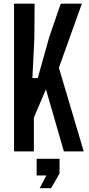

<svg xmlns="http://www.w3.org/2000/svg" viewBox="-20 -820 480 1040"><path d="M56 0V-800H167.5L166 -609.5L155.5 -397H184.5L247 -620L309 -800H423.5L299 -453L433.5 0H326L229 -336L163.5 -183.5V0ZM195 199.5 231 130.5H178.5V40H302.5V120L256.5 199.5Z"/></svg>

Font: Big Shoulders Medium
Style: Regular
Weight: 500
Designer: Patric King
Foundry: XO Type Co
Version: Version 2.002